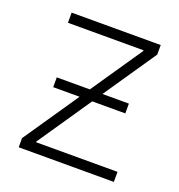

<svg xmlns="http://www.w3.org/2000/svg" viewBox="-104 -624 664 711"><g transform="rotate(20 228.5 -268.0)"><path d="M45.9 0V-36.1L357.4 -492.7V-495.6H59.6V-535.6H410.6V-498L100.1 -42.5V-39.6H420.9V0ZM89.8 -252.9V-291.5H374V-252.9Z"/></g></svg>

Font: Inter Display Extra Light
Style: Regular
Weight: 200
Designer: Rasmus Andersson
Foundry: rsms
Version: Version 4.000;git-4fc901f